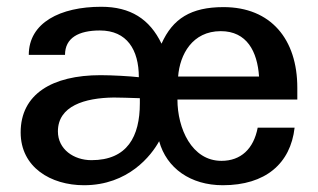

<svg xmlns="http://www.w3.org/2000/svg" viewBox="-20 -533 940 567"><path d="M151 -145C151 -220 230 -244 316 -245C326 -245 369 -244 393 -243V-228C393 -130 356 -60 250 -60C198 -60 151 -92 151 -145ZM506 -307C511 -372 548 -441 632 -441C709 -441 740 -381 745 -307ZM172 -371C172 -421 212 -443 275 -443C355 -443 390 -386 390 -305C364 -308 311 -311 277 -311C134 -311 41 -255 41 -142C41 -39 130 14 228 14C359 14 427 -74 450 -116C472 -36 543 14 638 14C764 14 838 -50 850 -156H741C729 -93 691 -58 634 -58C546 -58 504 -154 504 -239H858V-274C858 -417 780 -512 640 -512C544 -512 490 -478 457 -404C422 -477 365 -513 279 -513C158 -513 65 -466 65 -371Z"/></svg>

Font: Perun Medium
Style: Regular
Weight: 500
Foundry: Copyright (c) Stefan Peev, Context Ltd, 2016
Version: Version 1.089